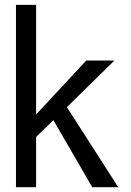

<svg xmlns="http://www.w3.org/2000/svg" viewBox="-20 -776 540 792"><path d="M128.9 -303.7 335.9 -526.4H452.1L255.9 -334L467.8 -3.9H360.4L200.2 -280.3L128.9 -210.9V-3.9H45.9V-755.9H128.9Z"/></svg>

Font: MotoyaLCedar
Style: W3 mono
Weight: 400
Version: Version 1.01